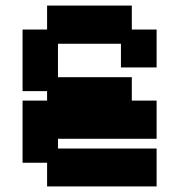

<svg xmlns="http://www.w3.org/2000/svg" viewBox="-20 -658 643 689"><path d="M149 11V-74H61V-297H149V-331H61V-552H149V-638H453V-552H542V-416H414V-501H188V-381H453V-297H542V-160H188V-125H542V11Z"/></svg>

Font: Pixelify Sans
Style: Bold
Weight: 700
Designer: Stefie Justprince
Foundry: Typecalism Foundryline
Version: Version 1.000